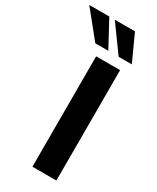

<svg xmlns="http://www.w3.org/2000/svg" viewBox="-337 -997 867 1062"><g transform="rotate(30 97.0 -466.0)"><path d="M72 0V-705H225V0ZM181 -765 60 -932H189L265 -765ZM32 -765 -103 -932H25L115 -765Z"/></g></svg>

Font: Nunito Sans 10pt SemiCondensed ExtraBold
Style: Regular
Weight: 800
Width: 4
Designer: Vernon Adams
Foundry: Vernon Adams
Version: Version 3.101;gftools[0.9.27]